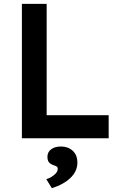

<svg xmlns="http://www.w3.org/2000/svg" viewBox="-20 -720 643 1000"><path d="M94 0V-700H223V-120H546V0ZM250 260 221 213Q241 208 261 192Q281 176 281 159Q281 153 276.5 148.5Q272 144 260 141Q241 134 234 124Q227 114 227 97Q227 72 246.5 57.5Q266 43 298 43Q334 43 358.5 65Q383 87 383 127Q383 172 347 206.5Q311 241 250 260Z"/></svg>

Font: Readex Pro Medium
Style: Regular
Weight: 500
Designer: Bonnie Shaver-Troup, Thomas Jockin
Foundry: Lexend
Version: Version 1.204; ttfautohint (v1.8.4.7-5d5b)